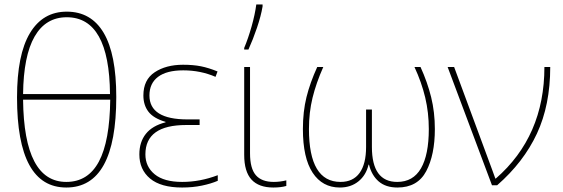

<svg xmlns="http://www.w3.org/2000/svg" viewBox="-20 -827 2512 857"><path d="M276 10Q56 10 56 -392Q56 -583 113.5 -679Q171 -775 278 -775Q387 -775 443 -680Q499 -585 499 -394Q499 10 276 10ZM83 -407H471Q468 -750 278 -750Q184 -750 134.5 -664Q85 -578 83 -407ZM472 -382H83Q87 -15 276 -15Q373 -15 421.5 -106Q470 -197 472 -382Z M871 -269H811Q629 -269 629 -138Q629 -83 670.5 -49Q712 -15 793 -15Q873 -15 952 -45V-20Q922 -7 881 1.5Q840 10 793 10Q698 10 650 -30Q602 -70 602 -138Q602 -193 631 -229.5Q660 -266 719 -281V-283Q665 -299 642.5 -328.5Q620 -358 620 -401Q620 -471 670.5 -504.5Q721 -538 797 -538Q843 -538 877.5 -531Q912 -524 951 -508L942 -484Q875 -513 798 -513Q724 -513 685.5 -484Q647 -455 647 -401Q647 -294 817 -294H871Z M1096 -143Q1096 -75 1122 -45Q1148 -15 1202 -15Q1230 -15 1258 -22V3Q1234 10 1200 10Q1135 10 1102.5 -25.5Q1070 -61 1070 -136V-528H1096ZM1070 -613Q1088 -656 1103 -709Q1118 -762 1124 -807H1152V-798Q1145 -756 1127 -703Q1109 -650 1089 -606H1070Z M1921 -251Q1921 -136 1882.5 -63Q1844 10 1754 10Q1702 10 1670.5 -17Q1639 -44 1627 -92H1625Q1614 -45 1580 -17.5Q1546 10 1497 10Q1419 10 1375.5 -56Q1332 -122 1332 -251Q1332 -329 1348 -393.5Q1364 -458 1396 -528H1423Q1391 -456 1375 -390.5Q1359 -325 1359 -251Q1359 -15 1500 -15Q1556 -15 1585 -55Q1614 -95 1614 -171V-338H1640V-171Q1640 -15 1753 -15Q1824 -15 1859 -75.5Q1894 -136 1894 -251Q1894 -324 1878 -391.5Q1862 -459 1830 -528H1857Q1888 -460 1904.5 -393Q1921 -326 1921 -251Z M2007 -528 2178 -66 2191 -30H2193Q2410 -219 2410 -528H2436Q2436 -358 2376.5 -230.5Q2317 -103 2199 0H2176L1978 -528Z"/></svg>

Font: Noto Sans UI Thin
Style: Regular
Weight: 250
Designer: Monotype Design Team
Foundry: Monotype Imaging Inc.
Version: Version 1.001